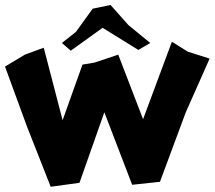

<svg xmlns="http://www.w3.org/2000/svg" viewBox="-47 -711 845 755"><path d="M125 -523.4 50.8 -496.1 -27.3 -449.2 58.6 -214.8 152.3 23.4 265.6 7.8 363.3 -269.5 472.7 15.6 582 3.9 683.6 -269.5 777.3 -480.5 691.4 -507.8 628.9 -546.9 515.6 -242.2 418 -496.1 324.2 -464.8 277.3 -457 199.2 -238.3ZM196.3 -542 231.4 -511.7 356.4 -601.6 497.1 -514.6 543.9 -542 458 -612.3 387.7 -691.4 317.4 -676.8 251 -585Z"/></svg>

Font: MaokenAssortedSans-TC
Style: Regular
Weight: 500
Version: Version 0.83